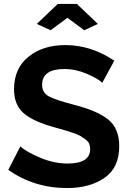

<svg xmlns="http://www.w3.org/2000/svg" viewBox="-20 -943 653 971"><path d="M236 -790 166 -822 272 -923H369L475 -822L406 -790L321 -853ZM558 -636 497 -524Q479 -544 421 -569Q363 -594 306 -594Q193 -594 193 -514Q193 -474 227.5 -455.5Q262 -437 355 -413Q472 -383 527.5 -338.5Q583 -294 583 -203Q583 -95 508.5 -43.5Q434 8 320 8Q152 8 22 -84L83 -203Q108 -178 179.5 -147Q251 -116 322 -116Q436 -116 436 -189Q436 -204 431 -216Q426 -228 411.5 -238.5Q397 -249 386.5 -255.5Q376 -262 348 -271.5Q320 -281 305.5 -285Q291 -289 252 -300Q145 -330 98 -372Q51 -414 51 -492Q51 -597 124 -656Q197 -715 310 -715Q441 -715 558 -636Z"/></svg>

Font: Raleway
Style: Bold
Weight: 700
Designer: Matt McInerney, Pablo Impallari, Rodrigo Fuenzalida
Foundry: Matt McInerney, Pablo Impallari, Rodrigo Fuenzalida
Version: Version 3.000